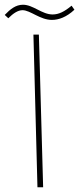

<svg xmlns="http://www.w3.org/2000/svg" viewBox="-56 -790 334 810"><path d="M163 -706C192 -706 225 -718 258 -749L246 -766C216 -741 192 -729 166 -729C121 -729 84 -770 41 -770C10 -770 -13 -751 -36 -727L-21 -713C0 -734 20 -747 39 -747C72 -747 113 -706 163 -706ZM102 0H126L108 -644H85Z"/></svg>

Font: Noto Sans Arabic UI Cn Th
Style: Regular
Weight: 100
Width: 3
Designer: Monotype Design Team, Nadine Chahine and Nizar Qandah
Foundry: Monotype Imaging Inc.
Version: Version 2.010